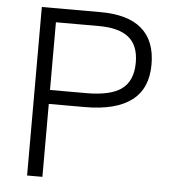

<svg xmlns="http://www.w3.org/2000/svg" viewBox="-52 -767 747 817"><g transform="rotate(5 321.5 -359.0)"><path d="M93.8 1H159.2V-310.5H312.5Q446.3 -310.5 513.7 -362.3Q580.1 -413.1 580.1 -515.6Q580.1 -617.2 520.5 -668Q461.9 -718.8 343.8 -718.8H93.8ZM159.2 -370.1V-659.2H341.8Q428.7 -659.2 470.7 -625Q512.7 -590.8 512.7 -517.6Q512.7 -438.5 462.9 -403.3Q416 -370.1 313.5 -370.1Z"/></g></svg>

Font: Dotum
Style: Regular
Weight: 400
Version: Version 2.21